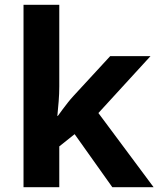

<svg xmlns="http://www.w3.org/2000/svg" viewBox="-20 -780 660 800"><path d="M227 -420Q227 -389 224.5 -358.5Q222 -328 219 -297H221Q231 -311 241.5 -325Q252 -339 263 -353Q274 -367 286 -380L439 -546H607L390 -309L620 0H448L291 -221L227 -170V0H78V-760H227Z"/></svg>

Font: Noto Sans Adlam
Style: Regular
Weight: 400
Designer: Mark Jamra, Neil Patel
Foundry: JamraPatel LLC
Version: Version 3.001